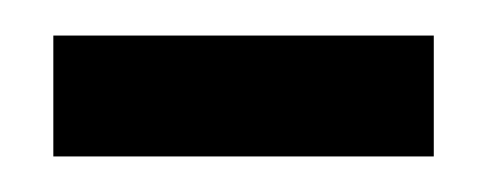

<svg xmlns="http://www.w3.org/2000/svg" viewBox="-20 -646 274 108"><path d="M10 -558V-626H224V-558Z"/></svg>

Font: Alumni Sans ExtraBold
Style: Regular
Weight: 800
Designer: Robert E. Leuschke
Foundry: Robert E. Leuschke
Version: Version 1.018